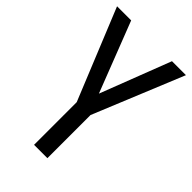

<svg xmlns="http://www.w3.org/2000/svg" viewBox="-216 -795 875 875"><g transform="rotate(45 222.0 -357.0)"><path d="M223 -374 354 -714H444L265 -278V0H179V-275L0 -714H91Z"/></g></svg>

Font: Noto Sans Ethiopic Cond
Style: Regular
Weight: 400
Width: 3
Designer: Monotype Design Team
Foundry: Monotype Imaging Inc.
Version: Version 2.102; ttfautohint (v1.8.4.7-5d5b)